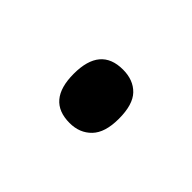

<svg xmlns="http://www.w3.org/2000/svg" viewBox="-37 -281 325 325"><g transform="rotate(45 126.0 -118.0)"><path d="M126 -54Q72 -54 72 -118Q72 -182 126 -182Q151 -182 165.5 -167Q180 -152 180 -118Q180 -85 165 -69.5Q150 -54 126 -54Z"/></g></svg>

Font: Noto Sans Malayalam UI ExtraCondensed
Style: Regular
Weight: 400
Width: 2
Designer: Jelle Bosma - Monotype Design Team
Foundry: Monotype Imaging Inc.
Version: Version 2.104; ttfautohint (v1.8.4.7-5d5b)